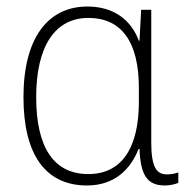

<svg xmlns="http://www.w3.org/2000/svg" viewBox="-20 -559 588 589"><path d="M247 10C334 10 382 -43 405 -102H408C411 -21 432 10 486 10C502 10 518 6 527 2V-30C516 -26 503 -24 492 -24C460 -24 444 -47 444 -122V-529H413L408 -434H406C381 -500 327 -539 248 -539C129 -539 52 -445 52 -261C52 -84 120 10 247 10ZM251 -25C146 -25 91 -105 91 -261C91 -416 148 -504 251 -504C354 -504 406 -429 406 -289V-247C406 -103 352 -25 251 -25Z"/></svg>

Font: Noto Sans SemiCondensed ExtraLight
Style: Regular
Weight: 200
Width: 4
Designer: Monotype Design Team
Foundry: Monotype Imaging Inc.
Version: Version 2.013